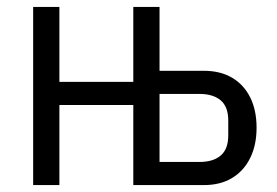

<svg xmlns="http://www.w3.org/2000/svg" viewBox="-20 -536 801 556"><path d="M76 0V-516H152V-299H366V-516H442V-331H570Q618 -331 652 -311Q686 -291 704.5 -254Q723 -217 723 -166Q723 -116 704.5 -78.5Q686 -41 652 -20.5Q618 0 570 0H366V-232H152V0ZM442 -67H558Q597 -67 619 -85.5Q641 -104 641 -144V-187Q641 -227 619 -245.5Q597 -264 558 -264H442Z"/></svg>

Font: IBM Plex Sans Condensed
Style: Regular
Weight: 400
Width: 3
Designer: Mike Abbink, Paul van der Laan, Pieter van Rosmalen
Foundry: Bold Monday
Version: Version 3.201